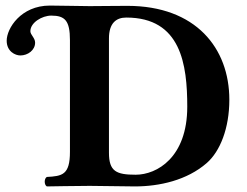

<svg xmlns="http://www.w3.org/2000/svg" viewBox="-20 -667 886 689"><path d="M302 0C342 0 424 2 464 2C552 2 651 -20 722 -82C770 -124 803 -207 803 -309C803 -494 683 -646 437 -646C384 -646 342 -645 302 -645C269 -645 198 -647 159 -647C55 -647 4 -565 4 -521C4 -482 35 -468 53 -468C80 -468 106 -487 106 -514C106 -531 89 -542 89 -555C89 -586 131 -611 164 -611C213 -611 231 -593 231 -523V-122C231 -39 203 -35 148 -32C138 -26 138 -4 148 2C148 2 262 0 302 0ZM371 -119V-529C371 -584 397 -604 433 -604C630 -604 652 -435 652 -284C652 -102 543 -40 467 -40C397 -40 371 -52 371 -119Z"/></svg>

Font: Libertinus Serif
Style: Bold
Weight: 700
Designer: Philipp H. Poll, Khaled Hosny
Foundry: Caleb Maclennan
Version: Version 7.050;RELEASE